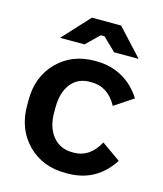

<svg xmlns="http://www.w3.org/2000/svg" viewBox="-109 -798 751 887"><g transform="rotate(15 266.0 -354.5)"><path d="M478 -588.9H360.8L298.8 -648.9H280.8L219.2 -588.9H102.1L220.2 -716.8H359.9ZM288.1 7.8Q176.8 7.8 106.4 -63.7Q36.1 -135.3 36.1 -247.1V-274.9Q36.1 -385.7 106.4 -456.8Q176.8 -527.8 285.2 -527.8H293Q360.8 -527.8 416.5 -497.1Q472.2 -466.3 508.8 -408.2L418.9 -348.1Q375.5 -428.2 295.9 -428.2H288.1Q231 -428.2 198 -386.2Q165 -344.2 165 -271V-249Q165 -177.7 200 -135.3Q234.9 -92.8 293 -92.8H301.8Q376.5 -92.8 420.9 -173.8L511.2 -109.9Q435.1 7.8 296.9 7.8Z"/></g></svg>

Font: Fixel Text SemiBold
Style: Regular
Weight: 600
Width: 4
Designer: AlfaBravo + MacPaw
Foundry: Kyrylo Tkachov, Marchela Mozhyna, Serhii Makarenko, Maria Weinstein, Zakhar Kryvoshyya
Version: Version 1.211